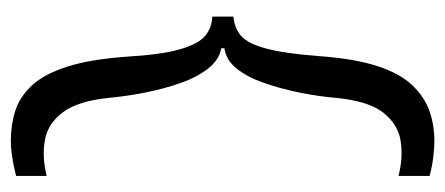

<svg xmlns="http://www.w3.org/2000/svg" viewBox="-260 -468 843 364"><g transform="rotate(90 162.0 -285.5)"><path d="M11 -266V-306Q33 -308 47.5 -320.5Q62 -333 71.5 -368Q81 -403 86 -470Q91 -537 105 -579.5Q119 -622 141 -645Q163 -668 189.5 -677.5Q216 -687 247 -687Q259 -687 276.5 -685Q294 -683 313 -678V-619Q278 -628 246.5 -623Q215 -618 193 -590Q171 -562 165 -500Q162 -465 154.5 -429Q147 -393 136 -362Q125 -331 109 -311.5Q93 -292 71 -289V-283Q93 -279 109.5 -258Q126 -237 137 -205.5Q148 -174 155 -138.5Q162 -103 165 -70Q171 -11 192.5 17.5Q214 46 245.5 51.5Q277 57 313 48V106Q294 111 276.5 113.5Q259 116 247 116Q216 116 189.5 107.5Q163 99 141.5 76Q120 53 106 9.5Q92 -34 87 -103Q83 -170 73 -204.5Q63 -239 48 -252Q33 -265 11 -266Z"/></g></svg>

Font: Bricolage Grotesque 48pt Condensed ExtraBold Light
Style: Regular
Weight: 300
Version: Version 1.000;gftools[0.9.30]